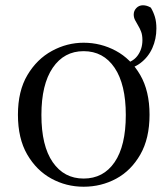

<svg xmlns="http://www.w3.org/2000/svg" viewBox="-20 -693 636 728"><path d="M297 15Q231 15 174.5 -16Q118 -47 83 -107.5Q48 -168 48 -258Q48 -348 84 -408.5Q120 -469 177 -500Q234 -531 297 -531Q362 -531 419 -500.5Q476 -470 511.5 -409Q547 -348 547 -258Q547 -168 512 -107Q477 -46 420.5 -15.5Q364 15 297 15ZM297 -16Q372 -16 414.5 -78Q457 -140 457 -257Q457 -373 414.5 -436Q372 -499 297 -499Q223 -499 180 -436Q137 -373 137 -257Q137 -140 180 -78Q223 -16 297 -16ZM438 -427V-449Q481 -455 500.5 -480.5Q520 -506 520 -541Q520 -560 515 -573Q510 -586 503.5 -596.5Q497 -607 492 -617Q487 -627 487 -638Q487 -652 497 -662.5Q507 -673 522 -673Q537 -673 552 -664Q562 -647 567.5 -628.5Q573 -610 573 -585Q573 -545 557.5 -510.5Q542 -476 512 -453.5Q482 -431 438 -427Z"/></svg>

Font: Noto Serif TC
Style: Regular
Weight: 400
Designer: Ryoko NISHIZUKA  (kana & ideographs); Frank Grießhammer (Latin, Greek & Cyrillic); Wenlong ZHANG  (bopomofo); Sandoll Co
Foundry: Adobe
Version: Version 2.003-H1;hotconv 1.1.1;makeotfexe 2.6.0